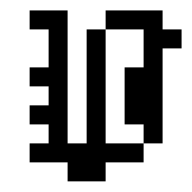

<svg xmlns="http://www.w3.org/2000/svg" viewBox="-20 -341 361 361"><path d="M35.7 -321.4V-285.7H71.4V-214.3H35.7V-178.6H71.4V-142.9H35.7V-107.1H71.4V-71.4H35.7V-35.7H107.1V0H178.6V-35.7H250V-71.4H178.6V-285.7H142.9V-71.4H107.1V-321.4ZM250 -107.1V-71.4H285.7V-250H321.4V-285.7H285.7V-321.4H178.6V-285.7H250V-214.3H214.3V-107.1Z"/></svg>

Font: Gossip Low Pixel
Style: Regular
Weight: 500
Width: 3
Designer: Deborah Khodanovich
Version: Version 1.001;Glyphs 3.3.1 (3343)